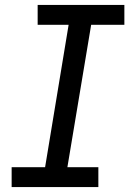

<svg xmlns="http://www.w3.org/2000/svg" viewBox="-20 -755 540 775"><path d="M27 0V-80H162L257 -655H132V-735H482V-655H348L252 -80H377V0Z"/></svg>

Font: Iosevka Slab Medium Oblique
Style: Regular
Weight: 500
Italic angle: -9°
Monospace: yes
Designer: Belleve Invis
Foundry: Belleve Invis
Version: Version 11.1.1; ttfautohint (v1.8.3)